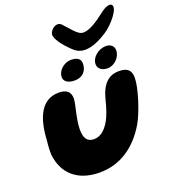

<svg xmlns="http://www.w3.org/2000/svg" viewBox="-181 -1158 1150 1306"><g transform="rotate(-20 393.5 -504.5)"><path d="M507.5 -798.5C560.5 -798.5 616.5 -826 664.5 -856.5C731 -898.5 809.5 -997 780.5 -1024C766 -1037.5 731.5 -1024 700.5 -999.5C641.5 -953.5 582 -913 536 -913C513.5 -913 496.5 -926.5 472 -951.5C453 -971 439 -989.5 415.5 -1014C381 -1050 319 -996.5 331 -958.5C343 -920.5 373.5 -883 412 -844.5C437.5 -818.5 463.5 -798.5 507.5 -798.5ZM607 -628C658 -628 703 -675 703 -723.5C703 -751.5 684 -774.5 646 -774.5C592 -774.5 538.5 -731 538.5 -681.5C538.5 -650 566 -628 607 -628ZM369.5 -626.5C425.5 -626.5 459.5 -663 459.5 -717C459.5 -756 427 -767.5 390.5 -767.5C341.5 -767.5 292 -726 292 -678.5C292 -649 316 -626.5 369.5 -626.5ZM315 20C466.5 20 583.5 -64 663.5 -198.5C707.5 -273.5 758 -435 758 -504.5C758 -557 734.5 -584 671.5 -584C597.5 -584 546.5 -540.5 519.5 -431C506.5 -378.5 490 -323.5 464 -282C436.5 -237 401 -206.5 355 -206.5C303 -206.5 286 -244.5 286 -299.5C286 -377.5 320 -474.5 320 -514.5C320 -564 291 -586.5 236 -586.5C112 -586.5 58 -473 50 -305C45.5 -269 43.5 -235.5 45.5 -205C60.5 -67 156 20 315 20Z"/></g></svg>

Font: Gluten
Style: Bold Italic
Weight: 700
Italic angle: -13°
Designer: Tyler Finck
Foundry: Etcetera Type Company
Version: Version 0.920